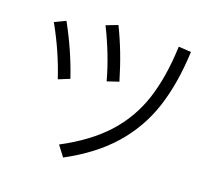

<svg xmlns="http://www.w3.org/2000/svg" viewBox="-111 -918 1222 1082"><g transform="rotate(15 500.0 -377.0)"><path d="M469 -454Q442 -603 381 -758L451 -778Q505 -640 539 -471ZM302 -41Q468 -111 572 -207Q676 -303 732 -434Q788 -565 811 -748L885 -737Q860 -546 799.5 -404.5Q739 -263 627.5 -156.5Q516 -50 343 24ZM200 -394Q163 -550 95 -700L162 -725Q231 -569 268 -415Z"/></g></svg>

Font: PlemolJP35 Console
Style: Regular
Weight: 400
Version: v2.0.3; ttfautohint (v1.8.4.7-5d5b-dirty) -l 6 -r 45 -G 200 